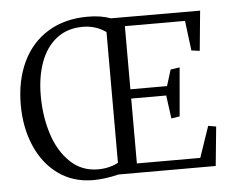

<svg xmlns="http://www.w3.org/2000/svg" viewBox="-48 -678 916 747"><g transform="rotate(-5 410.0 -304.5)"><path d="M386.7 0H766.1L781.2 -152.8L750.5 -158.2L709 -36.6H461.4V-290H598.1L610.4 -199.2L643.1 -204.6L659.7 -394.5L624 -389.2L604.5 -326.2H461.4V-572.8H696.3L710.9 -456.1L743.2 -451.7L758.3 -607.4L409.7 -607.9Q372.1 -622.1 320.8 -622.1Q230 -622.1 164.8 -582Q99.6 -542 65.4 -469.7Q31.2 -397.5 31.2 -302.7Q31.2 -213.9 62.3 -141.8Q93.3 -69.8 151.1 -28.3Q209 13.2 287.1 13.2Q332.5 13.2 386.7 0ZM388.2 -556.2V-45.4Q353 -26.9 309.1 -26.9Q245.6 -26.9 200.9 -69.6Q156.2 -112.3 134 -181.6Q111.8 -251 111.8 -331.1Q111.8 -405.3 132.8 -462.4Q153.8 -519.5 195.6 -552Q237.3 -584.5 297.9 -584.5Q348.1 -584.5 388.2 -556.2Z"/></g></svg>

Font: Neuton Light
Style: Regular
Weight: 300
Designer: Brian M Zick
Foundry: Brian M Zick
Version: Version 1.560